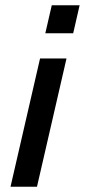

<svg xmlns="http://www.w3.org/2000/svg" viewBox="-20 -710 323 730"><path d="M152.3 -583.5 176.8 -689.9H282.7L258.3 -583.5ZM20 0 132.3 -487.8H232.9L120.6 0Z"/></svg>

Font: HK Grotesk SmBold Legacy Italic
Style: Regular
Weight: 600
Italic angle: -13°
Designer: Alfredo Marco Pradil
Foundry: Hanken Design Co.
Version: Version 2.022;PS 002.022;hotconv 1.0.88;makeotf.lib2.5.64775